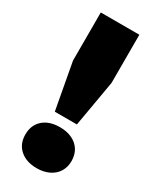

<svg xmlns="http://www.w3.org/2000/svg" viewBox="-194 -796 703 862"><g transform="rotate(30 158.0 -365.0)"><path d="M101.5 -251 57.5 -490.5V-740H257.5V-490.5L216 -251ZM38 -96.5Q38 -145.5 70 -174Q102 -202.5 157.5 -202.5Q194 -202.5 221.2 -189.2Q248.5 -176 263 -152Q277.5 -128 277.5 -96.5Q277.5 -65 262.8 -41Q248 -17 220.8 -3.8Q193.5 9.5 157.5 9.5Q103 9.5 70.5 -19.2Q38 -48 38 -96.5Z"/></g></svg>

Font: Encode Sans ExtraBold
Style: Regular
Weight: 800
Designer: Multiple Designers
Foundry: Impallari Type
Version: Version 2.000